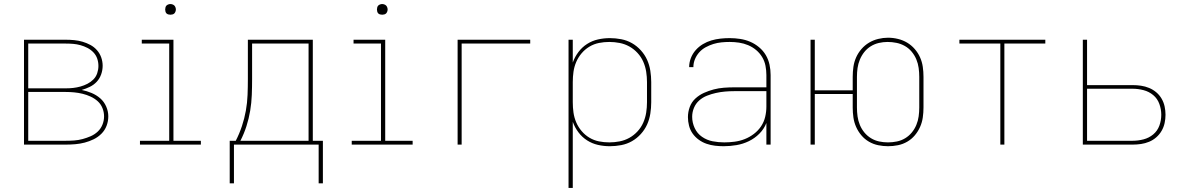

<svg xmlns="http://www.w3.org/2000/svg" viewBox="-20 -717 5890 952"><path d="M99 0V-520H306Q327 -520 348 -518Q369 -516 389.5 -510Q410 -504 428.5 -494Q447 -484 461 -468Q475 -452 482 -432Q489 -412 489 -391Q489 -369 481.5 -348Q474 -327 459.5 -311.5Q445 -296 425.5 -286.5Q406 -277 385 -271Q410 -266 434 -256Q458 -246 477 -229.5Q496 -213 506.5 -189Q517 -165 517 -140Q517 -116 508.5 -93.5Q500 -71 483 -54Q466 -37 444.5 -26.5Q423 -16 400 -10Q377 -4 353.5 -2Q330 0 306 0ZM120 -279H306Q325 -279 343 -281Q361 -283 379 -288Q397 -293 413.5 -301.5Q430 -310 443 -323Q456 -336 462 -354Q468 -372 468 -390Q468 -409 462 -426.5Q456 -444 443 -457.5Q430 -471 413.5 -479.5Q397 -488 379 -493Q361 -498 343 -499.5Q325 -501 306 -501H120ZM120 -19H306Q327 -19 348 -20.5Q369 -22 389.5 -27.5Q410 -33 429.5 -41.5Q449 -50 464.5 -64.5Q480 -79 488 -99Q496 -119 496 -140Q496 -161 488 -181Q480 -201 464.5 -215Q449 -229 429.5 -238Q410 -247 389.5 -252Q369 -257 348 -259Q327 -261 306 -261H120Z M674 0V-19H819V-501H683V-520H840V-19H976V0ZM825 -644Q820 -644 814.5 -645.5Q809 -647 805.5 -650.5Q802 -654 800.5 -659.5Q799 -665 799 -670Q799 -675 800.5 -680.5Q802 -686 805.5 -689.5Q809 -693 814.5 -695Q820 -697 825 -697Q830 -697 835.5 -695Q841 -693 844.5 -689.5Q848 -686 850 -680.5Q852 -675 852 -670Q852 -665 850 -659.5Q848 -654 844.5 -650.5Q841 -647 835.5 -645.5Q830 -644 825 -644Z M1119 192V-19H1149Q1167 -54 1179.5 -91.5Q1192 -129 1199 -168Q1206 -207 1207.5 -246.5Q1209 -286 1209 -325V-520H1531V-19H1581V192H1560V0H1140V192ZM1172 -19H1510V-501H1230V-325Q1230 -286 1228.5 -246.5Q1227 -207 1220.5 -168Q1214 -129 1202 -91.5Q1190 -54 1172 -19Z M1724 0V-19H1869V-501H1733V-520H1890V-19H2026V0ZM1875 -644Q1870 -644 1864.5 -645.5Q1859 -647 1855.5 -650.5Q1852 -654 1850.5 -659.5Q1849 -665 1849 -670Q1849 -675 1850.5 -680.5Q1852 -686 1855.5 -689.5Q1859 -693 1864.5 -695Q1870 -697 1875 -697Q1880 -697 1885.5 -695Q1891 -693 1894.5 -689.5Q1898 -686 1900 -680.5Q1902 -675 1902 -670Q1902 -665 1900 -659.5Q1898 -654 1894.5 -650.5Q1891 -647 1885.5 -645.5Q1880 -644 1875 -644Z M2249 0V-520H2609V-501H2269V0Z M2799 215V-520H2820V-407Q2830 -435 2848 -459Q2866 -483 2891 -499Q2916 -515 2945 -521.5Q2974 -528 3004 -528Q3032 -528 3060.5 -522.5Q3089 -517 3113.5 -503Q3138 -489 3157.5 -467.5Q3177 -446 3188.5 -420.5Q3200 -395 3204.5 -366.5Q3209 -338 3209 -310V-210Q3209 -182 3204.5 -153.5Q3200 -125 3188.5 -99.5Q3177 -74 3157.5 -52.5Q3138 -31 3113.5 -17Q3089 -3 3060.5 2.5Q3032 8 3004 8Q2974 8 2945 1.5Q2916 -5 2891 -21Q2866 -37 2848 -61Q2830 -85 2820 -113V215ZM3001 -11Q3027 -11 3052.5 -16Q3078 -21 3100.5 -33.5Q3123 -46 3141 -65.5Q3159 -85 3169.5 -109Q3180 -133 3184 -158.5Q3188 -184 3188 -210V-310Q3188 -336 3184 -361.5Q3180 -387 3169.5 -411Q3159 -435 3141 -454.5Q3123 -474 3100.5 -486.5Q3078 -499 3052.5 -504Q3027 -509 3001 -509Q2975 -509 2950 -504Q2925 -499 2903 -486Q2881 -473 2864 -453Q2847 -433 2837 -409.5Q2827 -386 2823.5 -361Q2820 -336 2820 -310V-210Q2820 -184 2823.5 -159Q2827 -134 2837 -110.5Q2847 -87 2864 -67Q2881 -47 2903 -34Q2925 -21 2950 -16Q2975 -11 3001 -11Z M3568 8Q3547 8 3525.5 5.5Q3504 3 3483.5 -4Q3463 -11 3445 -24Q3427 -37 3414.5 -54.5Q3402 -72 3396.5 -93.5Q3391 -115 3391 -136Q3391 -162 3400 -186.5Q3409 -211 3428 -228.5Q3447 -246 3470.5 -256.5Q3494 -267 3518.5 -273.5Q3543 -280 3569 -282Q3595 -284 3620 -284H3780V-345Q3780 -368 3775.5 -391Q3771 -414 3759 -434Q3747 -454 3729 -469Q3711 -484 3689.5 -493Q3668 -502 3645 -505.5Q3622 -509 3598 -509Q3578 -509 3557.5 -507Q3537 -505 3517.5 -499Q3498 -493 3479.5 -483Q3461 -473 3447.5 -458Q3434 -443 3426 -424Q3418 -405 3418 -384H3397Q3397 -407 3405.5 -429Q3414 -451 3429.5 -468.5Q3445 -486 3465 -498Q3485 -510 3507 -516.5Q3529 -523 3552 -525.5Q3575 -528 3598 -528Q3624 -528 3650 -524Q3676 -520 3699.5 -510Q3723 -500 3743.5 -483Q3764 -466 3777 -444Q3790 -422 3795.5 -396.5Q3801 -371 3801 -345V0H3780V-107Q3768 -77 3745 -54Q3722 -31 3693 -17Q3664 -3 3632 2.5Q3600 8 3568 8ZM3571 -11Q3597 -11 3623 -14.5Q3649 -18 3673 -27.5Q3697 -37 3718 -53Q3739 -69 3753.5 -90.5Q3768 -112 3774 -137.5Q3780 -163 3780 -189V-265H3620Q3597 -265 3574.5 -263Q3552 -261 3529.5 -256Q3507 -251 3485.5 -242.5Q3464 -234 3447 -219Q3430 -204 3421 -182.5Q3412 -161 3412 -138Q3412 -109 3424.5 -82Q3437 -55 3461 -38.5Q3485 -22 3513.5 -16.5Q3542 -11 3571 -11Z M4383 8Q4359 8 4334.5 3Q4310 -2 4288.5 -14.5Q4267 -27 4251 -46Q4235 -65 4225 -87.5Q4215 -110 4211.5 -134.5Q4208 -159 4208 -184V-251H4020V0H3999V-520H4020V-269H4208V-336Q4208 -361 4211.5 -385.5Q4215 -410 4225 -432.5Q4235 -455 4251.5 -474Q4268 -493 4289 -505.5Q4310 -518 4334.5 -524Q4359 -530 4383 -530Q4408 -530 4432.5 -524Q4457 -518 4478 -505.5Q4499 -493 4515.5 -474Q4532 -455 4542 -432.5Q4552 -410 4555.5 -385.5Q4559 -361 4559 -336V-184Q4559 -159 4555.5 -134.5Q4552 -110 4542 -87.5Q4532 -65 4516 -46Q4500 -27 4478.5 -14.5Q4457 -2 4432.5 3Q4408 8 4383 8ZM4383 -11Q4405 -11 4427 -15.5Q4449 -20 4468 -31.5Q4487 -43 4501 -60Q4515 -77 4523.5 -97.5Q4532 -118 4535 -140Q4538 -162 4538 -184V-336Q4538 -358 4535 -380Q4532 -402 4523.5 -422.5Q4515 -443 4500.5 -460.5Q4486 -478 4466.5 -489Q4447 -500 4425 -504.5Q4403 -509 4381 -509Q4359 -509 4337.5 -504Q4316 -499 4297.5 -487.5Q4279 -476 4265.5 -459Q4252 -442 4243.5 -421.5Q4235 -401 4232 -379.5Q4229 -358 4229 -336V-184Q4229 -162 4232 -140Q4235 -118 4243.5 -97.5Q4252 -77 4266 -60Q4280 -43 4299 -31.5Q4318 -20 4339.5 -15.5Q4361 -11 4383 -11Z M4940 0V-501H4737V-520H5163V-501H4960V0Z M5349 0V-520H5370V-295H5596Q5617 -295 5637.5 -292Q5658 -289 5677.5 -281Q5697 -273 5713 -259.5Q5729 -246 5739.5 -228Q5750 -210 5754.5 -189.5Q5759 -169 5759 -148Q5759 -127 5754.5 -106.5Q5750 -86 5739.5 -68Q5729 -50 5713 -36Q5697 -22 5677.5 -14Q5658 -6 5637.5 -3Q5617 0 5596 0ZM5370 -19H5596Q5623 -19 5650 -26Q5677 -33 5698 -50.5Q5719 -68 5728.5 -94Q5738 -120 5738 -148Q5738 -175 5728.5 -201.5Q5719 -228 5698 -245.5Q5677 -263 5650 -270Q5623 -277 5596 -277H5370Z"/></svg>

Font: Zed Sans Thin Extended
Style: Regular
Weight: 100
Width: 7
Designer: Belleve Invis
Foundry: Belleve Invis
Version: Version 1.0.0; ttfautohint (v1.8.4)